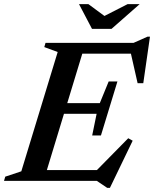

<svg xmlns="http://www.w3.org/2000/svg" viewBox="-44 -878 748 932"><path d="M476.5 34 426 0H-24.5L-18.5 -20.5L59.5 -46.5L236 -625.5L171 -649.5L177 -670H604.5L672 -700H684L651.5 -474H624L591.5 -617.5H355.5L282.5 -377.5H440.5L483.5 -482.5H526L446 -220.5H403.5L425 -325.5H266.5L183.5 -52.5H426.5L578.5 -207L600 -195L489.5 34ZM634 -858 497.5 -738H402.5L339.5 -858H385L463 -800.5L575.5 -858Z"/></svg>

Font: Newsreader 16pt SemiBold
Style: Italic
Weight: 600
Italic angle: -17°
Designer: Hugues Gentile
Foundry: Production Type
Version: Version 1.003; ttfautohint (v1.8.3)